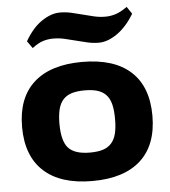

<svg xmlns="http://www.w3.org/2000/svg" viewBox="-55 -840 799 901"><g transform="rotate(-5 344.0 -389.5)"><path d="M344 11Q195 11 116 -61Q37 -133 37 -270Q37 -407 116 -478.5Q195 -550 344 -550Q494 -550 572.5 -478.5Q651 -407 651 -270Q651 -133 572.5 -61Q494 11 344 11ZM344 -123Q380 -123 404.5 -130.5Q429 -138 445 -155.5Q461 -173 468 -201Q475 -229 475 -270Q475 -311 468 -339Q461 -367 445 -384Q429 -401 404.5 -408.5Q380 -416 344 -416Q309 -416 284 -408.5Q259 -401 243 -383.5Q227 -366 220 -338Q213 -310 213 -270Q213 -188 243 -155.5Q273 -123 344 -123ZM95 -669Q130 -730 174.5 -760Q219 -790 260 -790Q288 -790 314.5 -784Q341 -778 367 -771Q393 -764 419 -758Q445 -752 472 -752Q496 -752 520 -759.5Q544 -767 575 -789L598 -755Q562 -695 517 -664Q472 -633 431 -633Q404 -633 377.5 -639Q351 -645 324.5 -652Q298 -659 272 -665Q246 -671 219 -671Q194 -671 171 -664Q148 -657 119 -635Z"/></g></svg>

Font: Encode Sans Wide
Style: Bold
Weight: 700
Designer: Pablo Impallari, Andres Torresi
Foundry: Pablo Impallari, Andres Torresi
Version: Version 1.000; ttfautohint (v1.00) -l 8 -r 50 -G 200 -x 14 -